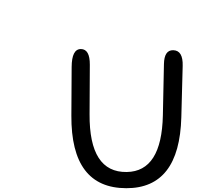

<svg xmlns="http://www.w3.org/2000/svg" viewBox="-307 -996 1063 1036"><path d="M-286.6 -976.1ZM627.4 -725.1Q681.2 -724.1 678.7 -640.1L671.4 -363.3Q661.1 20 374.5 19.5Q75.7 19 78.1 -372.1L79.6 -634.3Q80.1 -731.4 129.4 -731.4Q178.2 -731 177.7 -646.5L176.3 -379.4Q174.3 -64.5 377 -67.9Q565.4 -70.8 571.8 -373.5L577.6 -650.4Q579.1 -726.1 627.4 -725.1Z"/></svg>

Font: Comic Relief
Style: Regular
Weight: 400
Designer: Jeff Davis
Foundry: Loudifier
Version: Version 1.0